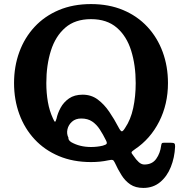

<svg xmlns="http://www.w3.org/2000/svg" viewBox="-20 -783 894 943"><path d="M49 -375Q49 -457 75 -527.8Q101 -598.5 150 -651.2Q199 -704 269 -733.5Q339 -763 427 -763Q515 -763 585 -733.5Q655 -704 704 -651.2Q753 -598.5 779 -527.8Q805 -457 805 -375Q805 -271.5 761.8 -186Q718.5 -100.5 642 -49.5Q628 -40 626.2 -35.5Q624.5 -31 635.5 -18Q648.5 1.5 661.5 13.2Q674.5 25 689 25Q727.5 25 747.2 -2.8Q767 -30.5 771.5 -68Q772.5 -75 774.5 -78.5Q776.5 -82 785.5 -82H818Q832 -82 836.2 -78.5Q840.5 -75 840 -62.5Q837.5 -9 819 37.2Q800.5 83.5 766.2 111.8Q732 140 684 140Q645.5 140 620 122.8Q594.5 105.5 576.8 77.2Q559 49 544 16Q539 4.5 533 2.8Q527 1 511.5 4.5Q472.5 13 427 13Q339 13 269 -16.5Q199 -46 150 -98.8Q101 -151.5 75 -222.2Q49 -293 49 -375ZM594 -154Q622 -195 634.2 -252.2Q646.5 -309.5 646.5 -375Q646.5 -463 624.2 -534.2Q602 -605.5 553.5 -647.2Q505 -689 427 -689Q349 -689 300.8 -647.2Q252.5 -605.5 230 -534.2Q207.5 -463 207.5 -375Q207.5 -326 215.2 -282Q223 -238 240 -201.5Q247 -185.5 250 -185Q253 -184.5 257.5 -200Q263 -226.5 277.8 -253.8Q292.5 -281 319 -299.5Q345.5 -318 386 -318Q428 -318 459.8 -294.5Q491.5 -271 516.5 -234.2Q541.5 -197.5 562 -158Q572 -139 577.8 -138Q583.5 -137 594 -154ZM329.5 -85Q371.5 -61 427 -61Q457.5 -61 484.5 -67.5Q501 -72 503.8 -77.2Q506.5 -82.5 500 -94.5Q486 -123 470.2 -147.2Q454.5 -171.5 432.8 -186.2Q411 -201 379 -201Q351 -201 333.5 -185.2Q316 -169.5 311.2 -147.5Q306.5 -125.5 316 -107Q314.5 -95 329.5 -85Z"/></svg>

Font: Besley SemiBold
Style: Regular
Weight: 600
Designer: Owen Earl
Foundry: indestructible type*
Version: Version 2.001; ttfautohint (v1.8.3)